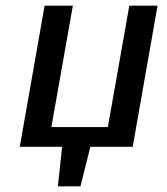

<svg xmlns="http://www.w3.org/2000/svg" viewBox="-20 -520 590 680"><path d="M185 140 200 0H50L138 -500H238L162 -70H362L438 -500H538L450 0H300L265 140Z"/></svg>

Font: Scada
Style: Italic
Weight: 400
Italic angle: -10°
Designer: Jovanny Lemonad
Foundry: Jovanny Lemonad
Version: Version 4.100;PS 004.100;hotconv 1.0.88;makeotf.lib2.5.64775